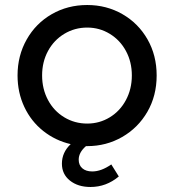

<svg xmlns="http://www.w3.org/2000/svg" viewBox="-20 -571 694 766"><path d="M323 12Q294 37 294 66Q294 88 308.5 100.5Q323 113 348 113Q384 113 424 85L454 133Q404 175 341 175Q291 175 259 149.5Q227 124 227 82Q227 37 262 4Q201 -10 152.5 -48.5Q104 -87 77 -144.5Q50 -202 50 -270Q50 -349 86.5 -413.5Q123 -478 186.5 -514.5Q250 -551 328 -551Q405 -551 468.5 -514.5Q532 -478 568.5 -414Q605 -350 605 -270Q605 -189 568 -125Q531 -61 467.5 -24.5Q404 12 328 12ZM328 -78Q377 -78 418 -103Q459 -128 482.5 -172Q506 -216 506 -270Q506 -324 482.5 -367.5Q459 -411 418 -436Q377 -461 328 -461Q278 -461 236.5 -436Q195 -411 171.5 -367.5Q148 -324 148 -270Q148 -216 171.5 -172Q195 -128 236.5 -103Q278 -78 328 -78Z"/></svg>

Font: Evergrow Sans 
Style: Medium
Weight: 500
Foundry: 10Web
Version: Version 1.000